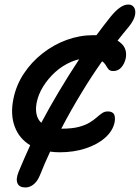

<svg xmlns="http://www.w3.org/2000/svg" viewBox="-20 -662 616 846"><path d="M244 9Q221 9 201 6Q177 57 156 110Q145 137 128 150.5Q111 164 92 164Q65 164 57 145.5Q49 127 62 95Q86 37 113 -22Q64 -52 45 -104Q25 -157 39 -226Q51 -286 84.5 -337Q118 -388 167 -426.5Q216 -465 273.5 -486Q331 -507 391 -507Q398 -507 405 -507Q436 -549 468 -589Q512 -643 546 -642Q562 -642 570.5 -629.5Q579 -617 575 -595.5Q571 -574 549 -546Q523 -515 498 -483Q514 -473 524 -460Q540 -437 534 -405Q529 -382 515 -365.5Q501 -349 479 -349Q464 -349 457.5 -357.5Q451 -366 444 -378Q439 -386 430 -392Q382 -324 341 -256Q292 -176 250 -95Q251 -95 252 -95Q297 -95 326 -102.5Q355 -110 374 -121.5Q393 -133 406 -144.5Q419 -156 430 -163.5Q441 -171 455 -171Q471 -171 479 -163Q490 -152 485 -123Q477 -85 443 -55Q409 -25 357 -8Q305 9 244 9ZM238 -256Q282 -330 329 -401Q312 -397 295 -390Q255 -373 223.5 -344.5Q192 -316 170 -280.5Q148 -245 141 -207Q135 -173 144 -148Q150 -132 162 -121Q198 -189 238 -256Z"/></svg>

Font: Shantell Sans Light Medium
Style: Italic
Weight: 500
Italic angle: -11°
Version: Version 1.011;[c5ecc13dd]